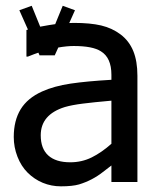

<svg xmlns="http://www.w3.org/2000/svg" viewBox="-20 -639 565 674"><path d="M462.4 -373V0H371.1V-58.1Q357.9 -48.3 341.3 -35.2Q304.2 -5.9 257.8 8.3Q234.4 15.1 193.8 15.1Q160.2 15.1 130.1 2.7Q100.1 -9.8 76.7 -33.2Q54.2 -55.7 41.3 -88.9Q28.3 -122.1 28.3 -158.2Q28.3 -215.8 52.5 -255.4Q76.7 -294.9 127.9 -317.9Q169.9 -336.9 227.8 -345.5Q285.6 -354 371.1 -358.9V-376.5Q371.1 -436.5 334 -459Q305.2 -477.5 238.8 -477.5Q215.3 -477.5 184.6 -472.2L172.4 -445.3L172.9 -444.8H118.2L118.7 -445.3L114.7 -454.1Q102.5 -450.2 78.1 -440.4H72.8V-533.7L78.1 -535.2L47.9 -603L91.3 -618.7L121.1 -545.4Q157.7 -552.2 173.8 -554.2L200.2 -618.7L243.2 -603L223.1 -558.1Q228.5 -558.6 239.3 -558.6Q296.9 -558.6 335.2 -549.6Q373.5 -540.5 403.3 -518.1Q433.1 -495.6 447.8 -460Q462.4 -424.3 462.4 -373ZM371.1 -285.6 361.3 -284.7Q311 -280.3 271.7 -275.4Q232.4 -270.5 207.5 -263.2Q123 -236.8 123 -164.1Q123 -117.2 149.4 -93.3Q175.8 -69.3 226.6 -69.3Q267.1 -69.3 301.8 -86.4Q336.4 -103.5 371.1 -134.3Z"/></svg>

Font: SG Kara Bold
Style: Regular
Weight: 400
Designer: Damoon Khanjanzadeh
Version: Version 1.000